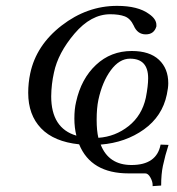

<svg xmlns="http://www.w3.org/2000/svg" viewBox="-20 -469 597 648"><path d="M312 -3.9Q369.1 -7.8 414.1 -43.5Q459 -79.1 472.2 -139.2Q480 -179.2 480 -205.1Q480 -271 418.9 -271Q382.8 -271 354 -231.9Q325.2 -192.9 312 -131.8Q306.2 -104 306.2 -64.9Q306.2 -27.8 312 -3.9ZM423.8 87.9Q508.8 87.9 522 19L548.8 20Q537.6 54.2 529.8 90.8Q523.9 118.7 523.9 157.2L495.1 159.2V154.8Q495.1 143.6 487.5 129.9Q480 116.2 470.2 116.2H414.1Q287.1 116.2 247.1 18.1Q162.1 9.3 118.7 -35.9Q75.2 -81.1 75.2 -155.8Q75.2 -189 82 -221.2Q102.1 -316.4 188 -382.8Q273.9 -449.2 375 -449.2Q445.8 -449.2 482.9 -421.9Q507.8 -404.8 507.8 -384.8V-379.9Q500 -353 471.9 -353Q443.8 -353 431.2 -382.8Q419.9 -406.7 400.9 -413.8Q381.8 -420.9 352.1 -420.9Q287.1 -420.9 231.4 -355.5Q175.8 -290 162.1 -224.1Q153.3 -185.1 152.8 -144Q152.8 -36.1 237.8 -11.2Q231 -38.1 231 -68.8Q231 -101.1 236.8 -125Q253.9 -203.1 304 -250Q354 -296.9 424.8 -296.9Q484.9 -296.9 516.4 -267.3Q547.9 -237.8 547.9 -188Q547.9 -172.9 543 -149.9Q527.8 -76.7 465.8 -32.2Q403.8 12.2 319.8 19Q346.7 87.9 423.8 87.9Z"/></svg>

Font: Linux Libertine
Style: Italic
Weight: 400
Italic angle: -12°
Designer: Philipp H. Poll
Foundry: Philipp H. Poll
Version: Version 5.1.6 ; ttfautohint (v0.9)